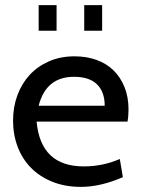

<svg xmlns="http://www.w3.org/2000/svg" viewBox="-20 -720 552 750"><path d="M478 -245H123Q139 -70 307 -70Q382 -70 448 -99L460 -28Q373 10 296 10Q234 10 184.5 -10Q135 -30 101 -64.5Q67 -99 49 -146.5Q31 -194 31 -249Q31 -302 48 -348Q65 -394 96 -427.5Q127 -461 171.5 -480.5Q216 -500 271 -500Q318 -500 357 -486Q396 -472 423.5 -445Q451 -418 466.5 -379.5Q482 -341 482 -293Q482 -265 478 -245ZM269 -420Q160 -420 131 -307H389Q389 -361 359 -390.5Q329 -420 269 -420ZM379 -600H309V-700H379ZM201 -600H131V-700H201Z"/></svg>

Font: Cabin
Style: Regular
Weight: 400
Designer: Pablo Impallari
Foundry: Pablo Impallari
Version: Version 1.007